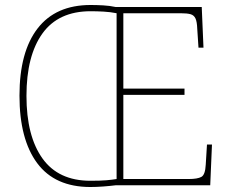

<svg xmlns="http://www.w3.org/2000/svg" viewBox="-20 -742 923 769"><path d="M342 7Q200 7 129 -88.5Q58 -184 58 -359Q58 -534 130.5 -628Q203 -722 343 -722Q367 -722 393.5 -720.5Q420 -719 443 -714H788L795 -551H775L770 -627Q769 -655 763 -668Q757 -681 743.5 -685Q730 -689 703 -689H474V-387H719V-362H474V-25H736Q771 -25 786.5 -33.5Q802 -42 804 -82L809 -163H829L822 0H444Q420 3 393 5Q366 7 342 7ZM342 -18Q383 -18 406 -20Q429 -22 447 -25V-689Q422 -694 395 -695.5Q368 -697 343 -697Q214 -697 150 -608Q86 -519 86 -358Q86 -197 150 -107.5Q214 -18 342 -18Z"/></svg>

Font: Noto Serif Devanagari Thin
Style: Regular
Weight: 100
Designer: Universal Thirst, Indian Type Foundry and the Monotype Design Team
Foundry: Monotype Imaging Inc.
Version: Version 2.004; ttfautohint (v1.8.4.7-5d5b)